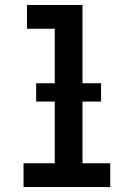

<svg xmlns="http://www.w3.org/2000/svg" viewBox="-20 -755 540 775"><path d="M75 0V-96H201V-639H89V-735H313V-96H425V0ZM126 -345V-419H388V-345Z"/></svg>

Font: Iosevka Fixed
Style: Bold
Weight: 700
Monospace: yes
Designer: Belleve Invis
Foundry: Belleve Invis
Version: Version 32.3.0